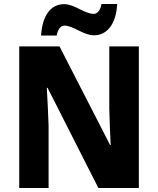

<svg xmlns="http://www.w3.org/2000/svg" viewBox="-20 -948 796 968"><path d="M187 -769H266C272 -806 290 -819 305 -819C348 -819 401 -770 454 -770C515 -770 565 -820 571 -928H492C485 -893 469 -878 453 -878C406 -878 356 -927 304 -927C231 -927 193 -863 187 -769ZM680 0V-714H531V-400C532 -345 535 -283 538 -217H535L280 -714H77V0H225V-315C223 -371 220 -437 216 -505H220L476 0Z"/></svg>

Font: Noto Sans Gujarati UI SemiCondensed ExtraBold
Style: Regular
Weight: 800
Width: 4
Designer: Jelle Bosma - Monotype Design Team, Universal Thirst
Foundry: Monotype Imaging Inc.
Version: Version 2.106